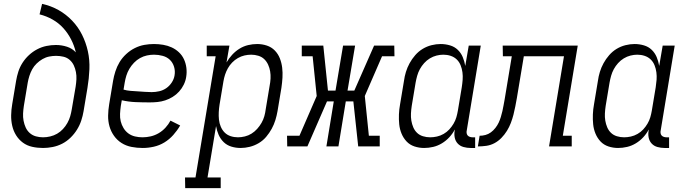

<svg xmlns="http://www.w3.org/2000/svg" viewBox="-20 -755 3540 990"><path d="M202 8Q173 8 146 2Q119 -4 98 -19.5Q77 -35 63 -57.5Q49 -80 43 -106.5Q37 -133 37.5 -161Q38 -189 43 -218L63 -338Q67 -362 74.5 -385.5Q82 -409 96 -431Q110 -453 129.5 -471Q149 -489 172 -501Q195 -513 219.5 -518Q244 -523 268 -523Q298 -523 325.5 -514Q353 -505 371 -485Q363 -520 346.5 -552Q330 -584 306.5 -610Q283 -636 251.5 -654Q220 -672 184 -681L197 -735Q243 -725 282 -703Q321 -681 352 -648.5Q383 -616 403 -576Q423 -536 433 -491Q443 -446 441 -398Q439 -350 431 -302L411 -182Q407 -158 399 -133.5Q391 -109 377 -86.5Q363 -64 343.5 -45Q324 -26 300.5 -14Q277 -2 251.5 3Q226 8 202 8ZM202 -47Q220 -47 239 -51.5Q258 -56 274.5 -65.5Q291 -75 304.5 -89.5Q318 -104 327.5 -121Q337 -138 342 -155.5Q347 -173 350 -191L370 -308Q373 -327 374 -346Q375 -365 371.5 -383.5Q368 -402 360.5 -418Q353 -434 339.5 -446Q326 -458 307.5 -462.5Q289 -467 269 -467Q252 -467 234 -463.5Q216 -460 199.5 -450.5Q183 -441 169 -427.5Q155 -414 146 -397.5Q137 -381 131.5 -363.5Q126 -346 123 -329L103 -209Q100 -189 99 -170Q98 -151 101.5 -132.5Q105 -114 112.5 -97.5Q120 -81 133.5 -69Q147 -57 165 -52Q183 -47 202 -47Z M716 8Q686 8 658 2.5Q630 -3 607 -17.5Q584 -32 568 -54.5Q552 -77 544.5 -103.5Q537 -130 537.5 -159Q538 -188 543 -218L563 -338Q567 -362 575 -387Q583 -412 596.5 -434.5Q610 -457 630.5 -476Q651 -495 675 -507Q699 -519 724 -523.5Q749 -528 774 -528Q798 -528 821.5 -524Q845 -520 865.5 -510.5Q886 -501 902.5 -485.5Q919 -470 928.5 -449.5Q938 -429 941 -405.5Q944 -382 940 -358Q937 -338 927.5 -318.5Q918 -299 903.5 -283Q889 -267 870.5 -255.5Q852 -244 832 -237.5Q812 -231 792 -229Q772 -227 752 -227Q715 -227 679 -228.5Q643 -230 608 -238L603 -209Q600 -188 599 -168Q598 -148 602.5 -129.5Q607 -111 617 -94.5Q627 -78 642 -67Q657 -56 676 -51.5Q695 -47 715 -47Q736 -47 757.5 -52Q779 -57 798.5 -68.5Q818 -80 833.5 -97Q849 -114 859 -133L909 -108Q894 -82 873.5 -59Q853 -36 827.5 -20.5Q802 -5 773 1.5Q744 8 716 8ZM762 -280Q781 -280 801 -284.5Q821 -289 837.5 -300.5Q854 -312 865.5 -329.5Q877 -347 880 -366Q884 -389 877.5 -410.5Q871 -432 856 -446.5Q841 -461 819 -467Q797 -473 774 -473Q756 -473 737.5 -469Q719 -465 702 -455.5Q685 -446 671 -431.5Q657 -417 647 -400Q637 -383 631.5 -365Q626 -347 623 -329L617 -293Q634 -288 652.5 -286.5Q671 -285 689.5 -284Q708 -283 726 -281.5Q744 -280 762 -280Z M935 215 934 160H988L1092 -465H1046V-520H1163L1148 -433Q1160 -454 1177 -472.5Q1194 -491 1215 -504Q1236 -517 1259.5 -522.5Q1283 -528 1306 -528Q1332 -528 1356 -520Q1380 -512 1397 -494.5Q1414 -477 1423 -454Q1432 -431 1435 -406Q1438 -381 1436.5 -355Q1435 -329 1431 -302L1411 -182Q1407 -159 1400 -136Q1393 -113 1381 -91Q1369 -69 1352.5 -49.5Q1336 -30 1314 -17Q1292 -4 1268 2Q1244 8 1221 8Q1196 8 1173 1Q1150 -6 1133.5 -22Q1117 -38 1107.5 -59.5Q1098 -81 1094 -105L1050 160H1118V215ZM1207 -47Q1224 -47 1242.5 -51.5Q1261 -56 1277 -66Q1293 -76 1306 -90.5Q1319 -105 1328.5 -121.5Q1338 -138 1343 -156Q1348 -174 1350 -191L1370 -311Q1374 -331 1375 -350Q1376 -369 1373 -387Q1370 -405 1362.5 -421.5Q1355 -438 1342.5 -450Q1330 -462 1312 -467.5Q1294 -473 1275 -473Q1258 -473 1240.5 -469Q1223 -465 1206.5 -455.5Q1190 -446 1177 -432.5Q1164 -419 1155 -403Q1146 -387 1140.5 -370Q1135 -353 1132 -335L1112 -215Q1109 -196 1108 -176.5Q1107 -157 1109 -138Q1111 -119 1118.5 -101.5Q1126 -84 1138.5 -71.5Q1151 -59 1169 -53Q1187 -47 1207 -47Z M1461 0 1460 -55H1524L1613 -260L1592 -465H1536V-520H1647L1671 -288H1710L1749 -520H1811L1772 -288H1807L1909 -520H2013L2014 -465H1950L1861 -260L1882 -55H1938V0H1827L1802 -232H1763L1725 0H1663L1701 -232H1666L1565 0Z M2167 8Q2141 8 2117 0Q2093 -8 2076.5 -25.5Q2060 -43 2050.5 -66Q2041 -89 2038.5 -114Q2036 -139 2037 -165Q2038 -191 2043 -218L2063 -338Q2066 -361 2073 -384Q2080 -407 2092 -429Q2104 -451 2121 -470.5Q2138 -490 2159.5 -503Q2181 -516 2205 -522Q2229 -528 2252 -528Q2277 -528 2300.5 -521Q2324 -514 2340.5 -498Q2357 -482 2366 -460.5Q2375 -439 2379 -415L2397 -520H2459L2387 -84Q2385 -76 2386 -69Q2387 -62 2391 -57Q2395 -52 2402 -49.5Q2409 -47 2416 -47H2430V8H2407Q2388 8 2370 3Q2352 -2 2340 -15Q2328 -28 2324.5 -46.5Q2321 -65 2325 -84V-87Q2314 -66 2297 -47.5Q2280 -29 2258.5 -16Q2237 -3 2213.5 2.5Q2190 8 2167 8ZM2198 -47Q2215 -47 2233 -51Q2251 -55 2267.5 -64.5Q2284 -74 2296.5 -87.5Q2309 -101 2318.5 -117Q2328 -133 2333 -150Q2338 -167 2341 -185L2361 -305Q2364 -324 2365.5 -343.5Q2367 -363 2364.5 -382Q2362 -401 2355 -418.5Q2348 -436 2335 -448.5Q2322 -461 2304 -467Q2286 -473 2266 -473Q2249 -473 2231 -468.5Q2213 -464 2196.5 -454Q2180 -444 2167 -429.5Q2154 -415 2145 -398.5Q2136 -382 2131 -364Q2126 -346 2123 -329L2103 -209Q2100 -189 2099 -170Q2098 -151 2101 -133Q2104 -115 2111 -98.5Q2118 -82 2130.5 -70Q2143 -58 2161 -52.5Q2179 -47 2198 -47Z M2444 0 2453 -55Q2468 -55 2483 -59Q2498 -63 2511 -72.5Q2524 -82 2534.5 -95.5Q2545 -109 2551.5 -123Q2558 -137 2562.5 -152Q2567 -167 2570.5 -182Q2574 -197 2576.5 -212Q2579 -227 2582 -242L2619 -465H2573L2572 -520H2959L2882 -55H2928V0H2811L2888 -465H2681L2645 -249Q2641 -227 2637 -206Q2633 -185 2627.5 -163.5Q2622 -142 2614 -121Q2606 -100 2594 -80.5Q2582 -61 2565.5 -44Q2549 -27 2529 -16.5Q2509 -6 2487 -3Q2465 0 2444 0Z M3167 8Q3141 8 3117 0Q3093 -8 3076.5 -25.5Q3060 -43 3050.5 -66Q3041 -89 3038.5 -114Q3036 -139 3037 -165Q3038 -191 3043 -218L3063 -338Q3066 -361 3073 -384Q3080 -407 3092 -429Q3104 -451 3121 -470.5Q3138 -490 3159.5 -503Q3181 -516 3205 -522Q3229 -528 3252 -528Q3277 -528 3300.5 -521Q3324 -514 3340.5 -498Q3357 -482 3366 -460.5Q3375 -439 3379 -415L3397 -520H3459L3387 -84Q3385 -76 3386 -69Q3387 -62 3391 -57Q3395 -52 3402 -49.5Q3409 -47 3416 -47H3430V8H3407Q3388 8 3370 3Q3352 -2 3340 -15Q3328 -28 3324.5 -46.5Q3321 -65 3325 -84V-87Q3314 -66 3297 -47.5Q3280 -29 3258.5 -16Q3237 -3 3213.5 2.5Q3190 8 3167 8ZM3198 -47Q3215 -47 3233 -51Q3251 -55 3267.5 -64.5Q3284 -74 3296.5 -87.5Q3309 -101 3318.5 -117Q3328 -133 3333 -150Q3338 -167 3341 -185L3361 -305Q3364 -324 3365.5 -343.5Q3367 -363 3364.5 -382Q3362 -401 3355 -418.5Q3348 -436 3335 -448.5Q3322 -461 3304 -467Q3286 -473 3266 -473Q3249 -473 3231 -468.5Q3213 -464 3196.5 -454Q3180 -444 3167 -429.5Q3154 -415 3145 -398.5Q3136 -382 3131 -364Q3126 -346 3123 -329L3103 -209Q3100 -189 3099 -170Q3098 -151 3101 -133Q3104 -115 3111 -98.5Q3118 -82 3130.5 -70Q3143 -58 3161 -52.5Q3179 -47 3198 -47Z"/></svg>

Font: Iosevka Curly Slab Light
Style: Italic
Weight: 300
Italic angle: -9°
Monospace: yes
Designer: Belleve Invis
Foundry: Belleve Invis
Version: Version 22.1.2; ttfautohint (v1.8.4)